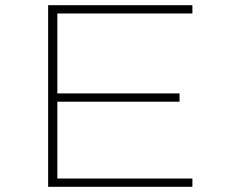

<svg xmlns="http://www.w3.org/2000/svg" viewBox="-20 -720 915 740"><path d="M165.5 0V-700H721.5V-668H201V-360H672V-328H201V-32H721.5V0Z"/></svg>

Font: Trispace SemiExpanded Thin
Style: Regular
Weight: 100
Width: 6
Designer: Tyler Finck
Foundry: Etcetera Type Company
Version: Version 1.210; ttfautohint (v1.8.3)